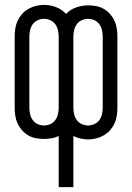

<svg xmlns="http://www.w3.org/2000/svg" viewBox="-20 -560 540 785"><path d="M220 205V-4Q206 3 190.5 5.5Q175 8 160 8Q143 8 126.5 5Q110 2 95.5 -6.5Q81 -15 70 -27.5Q59 -40 52 -55Q45 -70 42.5 -86.5Q40 -103 40 -120V-410Q40 -427 42.5 -443.5Q45 -460 52 -475Q59 -490 70 -502.5Q81 -515 96 -523.5Q111 -532 127 -536Q143 -540 160 -540Q185 -540 209 -531Q233 -522 250 -503Q267 -521 291 -529.5Q315 -538 340 -538Q357 -538 373.5 -535Q390 -532 404.5 -523.5Q419 -515 430 -502.5Q441 -490 448 -475Q455 -460 457.5 -443.5Q460 -427 460 -410V-120Q460 -103 457.5 -86.5Q455 -70 448 -55Q441 -40 430 -27.5Q419 -15 404 -6.5Q389 2 373 6Q357 10 340 10Q325 10 309.5 6.5Q294 3 280 -4V205ZM160 -47Q173 -47 185.5 -52.5Q198 -58 206 -69Q214 -80 217 -93.5Q220 -107 220 -120V-410Q220 -423 217 -436.5Q214 -450 206 -461Q198 -472 185.5 -477.5Q173 -483 159 -483Q146 -483 133.5 -477Q121 -471 113.5 -460.5Q106 -450 103 -436.5Q100 -423 100 -410V-120Q100 -107 103 -93.5Q106 -80 114 -69Q122 -58 134.5 -52.5Q147 -47 160 -47ZM341 -47Q354 -47 366.5 -53Q379 -59 386.5 -69.5Q394 -80 397 -93.5Q400 -107 400 -120V-410Q400 -423 397 -436.5Q394 -450 386 -461Q378 -472 365.5 -477.5Q353 -483 340 -483Q327 -483 314.5 -477.5Q302 -472 294 -461Q286 -450 283 -436.5Q280 -423 280 -410V-120Q280 -107 283 -93.5Q286 -80 294 -69Q302 -58 314.5 -52.5Q327 -47 341 -47Z"/></svg>

Font: Iosevka Term Light
Style: Regular
Weight: 300
Monospace: yes
Designer: Belleve Invis
Foundry: Belleve Invis
Version: Version 9.0.1; ttfautohint (v1.8.3)